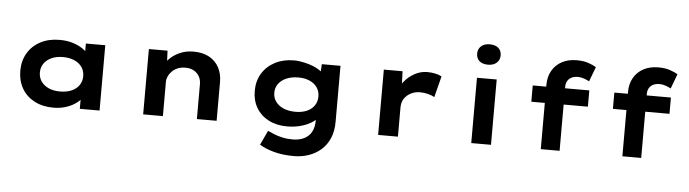

<svg xmlns="http://www.w3.org/2000/svg" viewBox="-57 -1067 5573 1554"><g transform="rotate(5 2730.0 -289.5)"><path d="M392.5 9.4Q303 9.4 236.8 -25.6Q170.7 -60.6 135 -122.6Q99.4 -184.6 99.4 -265.3Q99.4 -346.4 136.2 -408.8Q173 -471.2 240 -506.5Q306.9 -541.7 395.5 -541.7Q448.2 -541.7 491.9 -529.9Q535.5 -518 569 -498Q602.6 -478.1 623 -454.9Q643.3 -431.6 648.4 -409.1L609 -405.1V-530.7H766.6V0H606.1V-144.4L639.2 -133.1Q635.9 -108 615 -82.8Q594.1 -57.6 561.1 -36.7Q528.2 -15.9 484.8 -3.2Q441.4 9.4 392.5 9.4ZM434.3 -125.8Q488.6 -125.8 528.4 -143.5Q568.2 -161.3 589.5 -192.9Q610.7 -224.5 610.7 -265.3Q610.7 -306.7 589.5 -338.1Q568.2 -369.5 528.4 -387.5Q488.6 -405.6 434.3 -405.6Q381.1 -405.6 341.5 -387.5Q301.9 -369.5 280.1 -338.1Q258.4 -306.7 258.4 -265.3Q258.4 -224.5 280.1 -192.9Q301.9 -161.3 341.5 -143.5Q381.1 -125.8 434.3 -125.8Z M1120.8 0V-530.7H1272.6L1278.4 -390.7L1234.6 -381Q1250.4 -422 1284.6 -458.7Q1318.7 -495.3 1369.5 -518.5Q1420.3 -541.7 1482.3 -541.7Q1559 -541.7 1611.5 -512.5Q1664 -483.2 1690.9 -431.9Q1717.7 -380.6 1717.7 -316V0H1557.3V-283.8Q1557.3 -320.9 1540.6 -348.8Q1523.9 -376.7 1494.5 -391.9Q1465.1 -407.1 1427 -406.1Q1392.8 -406.1 1366 -394.7Q1339.1 -383.3 1320.2 -364.3Q1301.2 -345.3 1291.2 -323.2Q1281.2 -301.1 1281.2 -280.3V0H1201.5Q1164.2 0 1144 0Q1123.8 0 1120.8 0Z M2365.5 230Q2272.3 230 2200.7 210.1Q2129.1 190.1 2084.8 161.8L2139.6 44.7Q2161.7 55.1 2191.3 67.2Q2220.8 79.4 2258.8 88Q2296.8 96.7 2344.8 96.7Q2397.2 96.7 2436.1 77.5Q2475 58.4 2495.9 21.1Q2516.7 -16.3 2516.7 -72.1V-129L2547.2 -123.8Q2538.9 -92.5 2502 -65.4Q2465.1 -38.3 2409.7 -21.3Q2354.2 -4.4 2289.1 -4.4Q2204.4 -4.4 2139.9 -37.3Q2075.4 -70.3 2039.6 -130Q2003.9 -189.7 2003.9 -268.2Q2003.9 -349.3 2041.6 -410.8Q2079.4 -472.3 2146.3 -507Q2213.2 -541.7 2300.9 -541.7Q2325.9 -541.7 2357.9 -536.4Q2389.8 -531 2423.2 -521Q2456.6 -510.9 2485.8 -495.8Q2514.9 -480.6 2533.4 -461.6Q2551.9 -442.5 2552.5 -419.2L2519.6 -410.6L2525.9 -530.7H2677.7V-75.5Q2677.7 1.4 2652.6 58.9Q2627.4 116.4 2583.9 154.1Q2540.4 191.9 2484.2 210.9Q2428.1 230 2365.5 230ZM2347.1 -128.1Q2400.1 -128.1 2439.2 -145.3Q2478.2 -162.6 2499.7 -194.2Q2521.3 -225.8 2521.3 -267Q2521.3 -309.3 2500 -340.4Q2478.8 -371.5 2439.7 -389.2Q2400.7 -407 2347.1 -407Q2291.8 -407 2250.3 -389.2Q2208.8 -371.5 2185.8 -340.1Q2162.8 -308.8 2162.8 -267Q2162.8 -226.2 2185.8 -194.6Q2208.8 -163 2250.3 -145.5Q2291.8 -128.1 2347.1 -128.1Z M3029.8 0V-530.7H3182L3188.9 -337.3L3142.8 -343.4Q3158.4 -399 3194.6 -443.6Q3230.7 -488.3 3279.6 -515Q3328.4 -541.7 3382 -541.7Q3415.6 -541.7 3447.4 -535Q3479.2 -528.3 3499.6 -516.3L3456 -344.4Q3437.1 -356.6 3404.6 -365Q3372.1 -373.5 3339.8 -373.5Q3303.9 -373.5 3276.2 -361.8Q3248.4 -350.2 3229.1 -331.5Q3209.8 -312.8 3200.2 -289.8Q3190.7 -266.7 3190.7 -241.9V0Z M3786.4 0V-530.7H3946.8V0ZM3866.3 -643.8Q3821.2 -643.8 3796 -665.4Q3770.9 -687 3770.9 -726.6Q3770.9 -763.1 3796.5 -786.3Q3822.2 -809.4 3866.3 -809.4Q3911.3 -809.4 3936.5 -787.8Q3961.7 -766.2 3961.7 -726.6Q3961.7 -690.2 3936 -667Q3910.3 -643.8 3866.3 -643.8Z M4351.3 0V-523.4Q4351.3 -588.7 4379.6 -638.1Q4407.9 -687.6 4459.1 -715Q4510.2 -742.4 4579.4 -742.4Q4634.6 -742.4 4674.1 -728.8Q4713.6 -715.2 4737.7 -700.2L4692.9 -581Q4676.5 -590 4651.7 -599.3Q4626.9 -608.6 4600.6 -608.6Q4568.1 -608.6 4546.8 -597Q4525.4 -585.4 4514.8 -566Q4504.2 -546.6 4504.2 -520.5V0H4428Q4404.7 0 4385.5 0Q4366.3 0 4351.3 0ZM4241.6 -375.7V-508H4701.2V-375.7ZM5014.3 0V-523.4Q5014.3 -588.7 5042.6 -638.1Q5070.9 -687.6 5122.1 -715Q5173.2 -742.4 5242.4 -742.4Q5297.6 -742.4 5337.1 -728.8Q5376.6 -715.2 5400.7 -700.2L5355.9 -581Q5339.5 -590 5314.7 -599.3Q5289.9 -608.6 5263.6 -608.6Q5231.1 -608.6 5209.8 -597Q5188.4 -585.4 5177.8 -566Q5167.2 -546.6 5167.2 -520.5V0H5091Q5067.7 0 5048.5 0Q5029.3 0 5014.3 0ZM4904.6 -375.7V-508H5364.2V-375.7Z"/></g></svg>

Font: Lexend Tera
Style: Regular
Weight: 400
Designer: Bonnie Shaver-Troup, Thomas Jockin
Foundry: Lexend
Version: Version 1.007